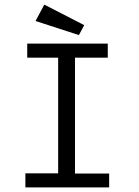

<svg xmlns="http://www.w3.org/2000/svg" viewBox="-20 -812 603 832"><path d="M90 0V-61H232V-562H98V-623H447V-562H305V-60H453V0ZM322 -660 134 -721 172 -792 345 -703Z"/></svg>

Font: Inconsolata SemiExpanded Thin
Style: Regular
Weight: 100
Width: 6
Monospace: yes
Designer: Raph Levien, Cyreal, Brenton Simpson
Foundry: Raph Levien, Cyreal, Google
Version: Version 3.100; ttfautohint (v1.8.4.7-5d5b)